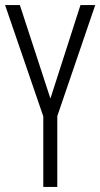

<svg xmlns="http://www.w3.org/2000/svg" viewBox="-20 -734 394 754"><path d="M178 -347 296 -714H354L205 -278V0H150V-277L0 -714H58Z"/></svg>

Font: Noto Sans Khmer ExtraCondensed Light
Style: Regular
Weight: 300
Width: 2
Designer: Danh Hong and the Monotype Design Team
Foundry: Monotype Imaging Inc.
Version: Version 2.004; ttfautohint (v1.8.4.7-5d5b)